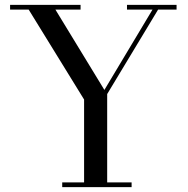

<svg xmlns="http://www.w3.org/2000/svg" viewBox="-20 -770 774 790"><path d="M236 0V-19.5H326V-360.5L98 -730.5H21.5V-750H311.5V-730.5H208L409.5 -400L607.5 -730.5H502.5V-750H706.5V-730.5H630.5L421 -383V-19.5H521.5V0Z"/></svg>

Font: Bodoni Moda 11pt
Style: Regular
Weight: 400
Version: Version 2.004